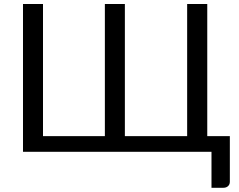

<svg xmlns="http://www.w3.org/2000/svg" viewBox="-20 -736 1161 931"><path d="M1094.5 -76V145.5Q1094.5 158.5 1085.8 166.5Q1077 174.5 1063.5 174.5H1005.5V0H91.5V-716.5H188.5V-76H488.5V-716.5H585.5V-76H887.5V-716.5H985V-76Z"/></svg>

Font: Lato 2
Style: Regular
Weight: 400
Designer: Lukasz Dziedzic with Adam Twardoch and Botio Nikoltchev
Foundry: tyPoland Lukasz Dziedzic
Version: Version 2.015; 2015-08-06; http://www.latofonts.com/